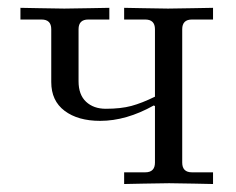

<svg xmlns="http://www.w3.org/2000/svg" viewBox="-20 -460 590 481"><path d="M31.2 -411.1V-440.4Q32.7 -440.4 78.6 -439.5Q124.5 -438.5 141.1 -438.5Q157.7 -438.5 205.1 -439.5Q252.4 -440.4 253.9 -440.4V-411.1H201.2Q176.8 -411.1 176.8 -386.7V-256.3Q176.8 -222.7 195.6 -205.1Q214.4 -187.5 245.1 -187.5Q282.7 -187.5 309.1 -194.6Q335.4 -201.7 368.2 -217.8V-386.7Q368.2 -411.1 343.8 -411.1H291V-440.4Q292.5 -440.4 338.4 -439.5Q384.3 -438.5 400.9 -438.5Q417.5 -438.5 464.8 -439.5Q512.2 -440.4 513.7 -440.4V-411.1H460.9Q436.5 -411.1 436.5 -386.7V-52.7Q436.5 -28.3 460.9 -28.3H513.7V1Q512.2 1 466.3 0Q420.4 -1 403.8 -1Q387.2 -1 339.8 0Q292.5 1 291 1V-28.3H343.8Q368.2 -28.3 368.2 -52.7V-194.3L365.2 -195.8Q296.4 -157.2 231 -157.2Q175.3 -157.2 141.8 -182.4Q108.4 -207.5 108.4 -254.4V-386.7Q108.4 -411.1 84 -411.1Z"/></svg>

Font: Theano Old Style
Style: Regular
Weight: 400
Designer: Alexey Kryukov
Version: Version 2.00